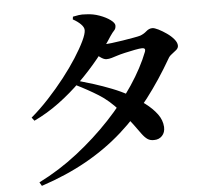

<svg xmlns="http://www.w3.org/2000/svg" viewBox="-57 -860 1114 984"><g transform="rotate(-5 500.0 -367.5)"><path d="M108 42Q214 -11 308 -84.5Q402 -158 480.5 -241.5Q559 -325 616.5 -411.5Q674 -498 705 -578Q712 -597 692 -597Q680 -597 654 -592Q628 -587 602 -581Q576 -575 561 -570Q545 -565 532 -561Q519 -557 505 -557Q492 -557 473 -571Q454 -585 434 -602L452 -638Q469 -636 479.5 -635Q490 -634 500 -634Q513 -634 539.5 -637Q566 -640 596.5 -645Q627 -650 652.5 -654.5Q678 -659 688 -662Q707 -669 721.5 -682Q736 -695 753 -695Q764 -695 784 -685Q804 -675 825.5 -660Q847 -645 861.5 -627.5Q876 -610 876 -594Q876 -582 865 -572.5Q854 -563 841 -553.5Q828 -544 822 -532Q762 -428 693.5 -338.5Q625 -249 541 -174Q457 -99 353 -40.5Q249 18 119 61ZM713 -123Q693 -122 679 -131.5Q665 -141 650 -161.5Q635 -182 612.5 -213Q590 -244 551 -288Q503 -343 450 -376Q397 -409 336 -439L351 -459Q387 -449 431 -435Q475 -421 521 -403Q567 -385 606 -363Q647 -339 684 -311Q721 -283 744 -252Q767 -221 769 -185Q770 -157 754 -140Q738 -123 713 -123ZM97 -292Q143 -331 188 -379.5Q233 -428 272.5 -478.5Q312 -529 342 -576Q372 -623 389.5 -659.5Q407 -696 407 -715Q407 -730 391 -746Q375 -762 351 -775L353 -789Q368 -792 383.5 -794.5Q399 -797 423 -795Q457 -794 490 -782Q523 -770 544.5 -754Q566 -738 566 -725Q566 -709 557.5 -700.5Q549 -692 536 -673Q502 -619 456.5 -563Q411 -507 356.5 -453Q302 -399 240 -353Q178 -307 110 -275Z"/></g></svg>

Font: Noto Serif SC ExtraLight
Style: Bold
Weight: 700
Version: Version 2.002-H1;hotconv 1.1.0;makeotfexe 2.6.0